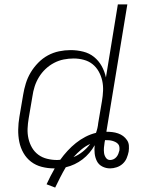

<svg xmlns="http://www.w3.org/2000/svg" viewBox="-20 -755 640 870"><path d="M191 80Q200 61 209 43Q218 25 228 8H225Q196 8 169 1Q142 -6 121 -22Q100 -38 86.5 -61.5Q73 -85 67.5 -112Q62 -139 62.5 -168Q63 -197 68 -226L85 -326Q89 -351 97 -377Q105 -403 119 -426.5Q133 -450 153 -470.5Q173 -491 197 -504Q221 -517 247.5 -522.5Q274 -528 300 -528Q329 -528 357 -521Q385 -514 406 -497Q427 -480 440.5 -456Q454 -432 460 -404L514 -735H557L462 -158Q475 -158 488.5 -156.5Q502 -155 515 -150.5Q528 -146 538 -138.5Q548 -131 555.5 -120Q563 -109 564 -95.5Q565 -82 563 -68Q560 -53 554 -38.5Q548 -24 536 -13Q524 -2 508.5 3Q493 8 479 8Q460 8 443.5 -0.5Q427 -9 419 -25Q411 -41 409 -59.5Q407 -78 409 -97Q399 -79 385 -62.5Q371 -46 354 -33Q337 -20 318 -11Q299 -2 278 3Q265 25 253 48.5Q241 72 230 95ZM239 -30Q243 -30 246.5 -30.5Q250 -31 253 -31Q268 -52 286 -71.5Q304 -91 324 -107Q344 -123 367 -135Q390 -147 415 -153Q419 -164 421.5 -175Q424 -186 425 -197L442 -297Q446 -320 447 -344Q448 -368 443 -390Q438 -412 427 -431.5Q416 -451 399 -464.5Q382 -478 359.5 -484Q337 -490 314 -490Q291 -490 268.5 -485.5Q246 -481 225 -470Q204 -459 186.5 -442.5Q169 -426 156.5 -405.5Q144 -385 137 -363Q130 -341 127 -319L110 -219Q106 -196 105 -172.5Q104 -149 109 -127Q114 -105 125 -86Q136 -67 153.5 -54Q171 -41 193.5 -35.5Q216 -30 239 -30ZM479 -30Q487 -30 494.5 -33.5Q502 -37 507.5 -43.5Q513 -50 516 -57.5Q519 -65 521 -73Q522 -81 521 -89Q520 -97 515 -102.5Q510 -108 503 -111.5Q496 -115 488.5 -117Q481 -119 473.5 -119.5Q466 -120 458 -120H456L454 -110Q452 -98 451 -86Q450 -74 451.5 -62Q453 -50 460 -40Q467 -30 479 -30ZM313 -43Q335 -52 354.5 -67.5Q374 -83 389 -103Q367 -93 348 -77Q329 -61 313 -43Z"/></svg>

Font: Iosevka Aile Extralight
Style: Italic
Weight: 200
Italic angle: -9°
Designer: Belleve Invis
Foundry: Belleve Invis
Version: Version 31.1.0; ttfautohint (v1.8.4)